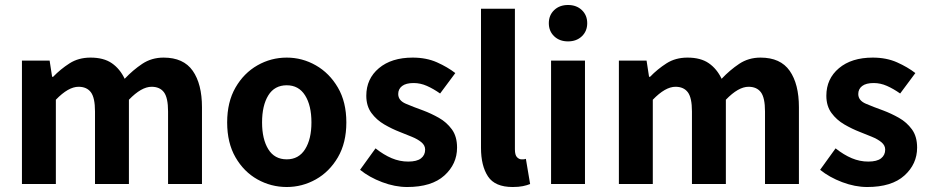

<svg xmlns="http://www.w3.org/2000/svg" viewBox="-20 -738 3726 770"><path d="M68 0V-495H179L189 -430H193Q223 -461 259 -484Q295 -507 343 -507Q396 -507 428.5 -484.5Q461 -462 480 -422Q513 -457 550.5 -482Q588 -507 636 -507Q716 -507 753 -454Q790 -401 790 -308V0H654V-291Q654 -346 637.5 -368Q621 -390 588 -390Q547 -390 497 -338V0H361V-291Q361 -346 344.5 -368Q328 -390 295 -390Q254 -390 204 -338V0Z M1130 12Q1067 12 1012.5 -18.5Q958 -49 924.5 -107Q891 -165 891 -247Q891 -329 924.5 -387Q958 -445 1012.5 -476Q1067 -507 1130 -507Q1192 -507 1246.5 -476Q1301 -445 1335 -387Q1369 -329 1369 -247Q1369 -165 1335 -107Q1301 -49 1246.5 -18.5Q1192 12 1130 12ZM1130 -99Q1178 -99 1203.5 -139.5Q1229 -180 1229 -247Q1229 -315 1203.5 -355.5Q1178 -396 1130 -396Q1081 -396 1056 -355.5Q1031 -315 1031 -247Q1031 -180 1056 -139.5Q1081 -99 1130 -99Z M1613 12Q1564 12 1512.5 -7.5Q1461 -27 1424 -57L1486 -143Q1519 -117 1551 -103.5Q1583 -90 1617 -90Q1652 -90 1668.5 -103Q1685 -116 1685 -138Q1685 -155 1670 -167.5Q1655 -180 1631.5 -189.5Q1608 -199 1583 -209Q1552 -221 1521 -239Q1490 -257 1469.5 -285Q1449 -313 1449 -354Q1449 -422 1499.5 -464.5Q1550 -507 1635 -507Q1690 -507 1732.5 -488Q1775 -469 1806 -445L1745 -363Q1718 -382 1692 -393.5Q1666 -405 1639 -405Q1608 -405 1592.5 -393Q1577 -381 1577 -361Q1577 -335 1607.5 -322Q1638 -309 1677 -295Q1709 -283 1740 -265.5Q1771 -248 1792 -219.5Q1813 -191 1813 -146Q1813 -80 1762 -34Q1711 12 1613 12Z M2036 12Q1965 12 1937 -30.5Q1909 -73 1909 -145V-703H2045V-139Q2045 -116 2053.5 -107.5Q2062 -99 2071 -99Q2075 -99 2079 -99Q2083 -99 2089 -101L2106 0Q2094 5 2077 8.5Q2060 12 2036 12Z M2190 0V-495H2326V0ZM2258 -572Q2224 -572 2202.5 -592.5Q2181 -613 2181 -645Q2181 -677 2202.5 -697.5Q2224 -718 2258 -718Q2292 -718 2313.5 -697.5Q2335 -677 2335 -645Q2335 -613 2313.5 -592.5Q2292 -572 2258 -572Z M2462 0V-495H2573L2583 -430H2587Q2617 -461 2653 -484Q2689 -507 2737 -507Q2790 -507 2822.5 -484.5Q2855 -462 2874 -422Q2907 -457 2944.5 -482Q2982 -507 3030 -507Q3110 -507 3147 -454Q3184 -401 3184 -308V0H3048V-291Q3048 -346 3031.5 -368Q3015 -390 2982 -390Q2941 -390 2891 -338V0H2755V-291Q2755 -346 2738.5 -368Q2722 -390 2689 -390Q2648 -390 2598 -338V0Z M3458 12Q3409 12 3357.5 -7.5Q3306 -27 3269 -57L3331 -143Q3364 -117 3396 -103.5Q3428 -90 3462 -90Q3497 -90 3513.5 -103Q3530 -116 3530 -138Q3530 -155 3515 -167.5Q3500 -180 3476.5 -189.5Q3453 -199 3428 -209Q3397 -221 3366 -239Q3335 -257 3314.5 -285Q3294 -313 3294 -354Q3294 -422 3344.5 -464.5Q3395 -507 3480 -507Q3535 -507 3577.5 -488Q3620 -469 3651 -445L3590 -363Q3563 -382 3537 -393.5Q3511 -405 3484 -405Q3453 -405 3437.5 -393Q3422 -381 3422 -361Q3422 -335 3452.5 -322Q3483 -309 3522 -295Q3554 -283 3585 -265.5Q3616 -248 3637 -219.5Q3658 -191 3658 -146Q3658 -80 3607 -34Q3556 12 3458 12Z"/></svg>

Font: Assistant
Style: Bold
Weight: 700
Designer: Hebrew By Ben Nathan, Latin by Paul Hunt
Version: Version 3.000